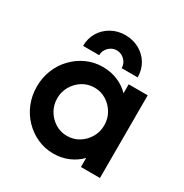

<svg xmlns="http://www.w3.org/2000/svg" viewBox="-144 -712 805 838"><g transform="rotate(30 258.5 -293.0)"><path d="M236.1 9.7Q193.1 9.7 155.6 -7.3Q118.1 -24.3 89.2 -54.2Q60.4 -84 44.4 -123.6Q28.5 -163.2 28.5 -208.3Q28.5 -253.5 44.4 -293.1Q60.4 -332.6 89.2 -362.5Q118.1 -392.4 155.6 -409.4Q193.1 -426.4 236.1 -426.4Q277.1 -426.4 311.8 -411.8Q346.5 -397.2 370.8 -371.5V-416.7H466.7V0H370.8V-45.8Q346.5 -20.1 311.8 -5.2Q277.1 9.7 236.1 9.7ZM249.3 -86.8Q282.6 -86.8 309.4 -103.5Q336.1 -120.1 352.1 -147.6Q368.1 -175 368.1 -208.3Q368.1 -241.7 352.1 -269.1Q336.1 -296.5 309.4 -313.2Q282.6 -329.9 250 -329.9Q216.7 -329.9 189.9 -313.2Q163.2 -296.5 147.2 -269.1Q131.2 -241.7 131.2 -208.3Q131.2 -175 147.2 -147.6Q163.2 -120.1 189.9 -103.5Q216.7 -86.8 249.3 -86.8ZM114.6 -462.5Q114.6 -500.7 133 -530.9Q151.4 -561.1 182.6 -578.5Q213.9 -595.8 252.1 -595.8Q290.3 -595.8 321.9 -578.5Q353.5 -561.1 371.5 -530.9Q389.6 -500.7 389.6 -462.5H309Q309 -486.1 292 -502.8Q275 -519.4 252.1 -519.4Q229.9 -519.4 212.8 -502.8Q195.8 -486.1 195.8 -462.5Z"/></g></svg>

Font: Afacad Flux SemiBold
Style: Regular
Weight: 600
Designer: Kristian Moeller
Foundry: Dicotype
Version: Version 1.100